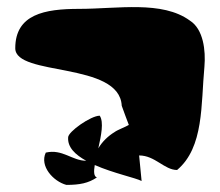

<svg xmlns="http://www.w3.org/2000/svg" viewBox="-20 -744 620 541"><path d="M23 -608C23 -528 317 -571 323 -446C329 -428 338 -406 343 -392C333 -386 311 -378 303 -372C285 -361 268 -345 257 -326C265 -362 273 -400 261 -418C236 -418 172 -373 172 -357C170 -329 192 -308 223 -291C183 -291 156 -325 109 -314C91 -276 130 -233 167 -223C205 -223 229 -228 253 -244C244 -247 244 -261 247 -279C299 -256 362 -243 379 -234L372 -306C417 -306 443 -265 479 -265C555 -329 546 -450 556 -556C560 -602 553 -662 515 -686C437 -743 311 -719 203 -719C106 -719 23 -704 23 -608Z"/></svg>

Font: Alpina
Style: Regular
Weight: 400
Version: Version 0.9